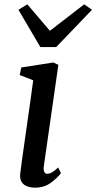

<svg xmlns="http://www.w3.org/2000/svg" viewBox="-20 -855 444 885"><path d="M181 -79Q181 -67 185.5 -60.5Q190 -54 197 -54Q208 -54 219.5 -60.5Q231 -67 248 -83L261 -57Q246 -36 215 -13Q184 10 142 10Q107 10 88.5 -6Q70 -22 73 -53Q78 -97 99 -242Q127 -436 133 -485L71 -509L78 -544L226 -567L249 -556L182 -89ZM106 -835 210 -713 368 -835 404 -810 239 -638H166L65 -810Z"/></svg>

Font: Koeln Type Serif
Style: Italic
Weight: 400
Italic angle: -8°
Designer: Eben Sorkin
Foundry: Eben Sorkin
Version: Version 2.002